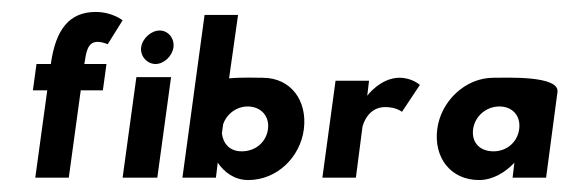

<svg xmlns="http://www.w3.org/2000/svg" viewBox="-20 -297 953 321"><path d="M65 -190H41L35 -146H59L39 0H95L115 -146H152L158 -190H121C124 -209 126 -227 143 -227C152 -227 160 -223 160 -223L185 -263C185 -263 168 -277 140 -277C96 -277 73 -248 65 -190Z M216 -218C214 -203 226 -190 240 -190C254 -190 268 -203 270 -218C272 -233 261 -246 247 -246C233 -246 218 -233 216 -218ZM185 0H243L266 -168H208Z M428 -81C425 -59 407 -44 384 -44C364 -44 353 -57 351 -74L353 -89C359 -107 376 -119 394 -119C416 -119 431 -103 428 -81ZM285 0H341L344 -25C355 -9 372 4 395 4C443 4 482 -34 488 -81C494 -128 467 -167 419 -167C409 -167 385 -168 363 -166L378 -272H322Z M597 -162H541L519 0H575L586 -85C587 -89 595 -118 624 -118C643 -118 652 -110 652 -110L682 -155C682 -155 669 -167 648 -167C616 -167 594 -137 594 -137Z M771 -81C774 -103 793 -119 815 -119C837 -119 851 -103 848 -81C845 -59 827 -44 805 -44C782 -44 768 -59 771 -81ZM912 -143C916 -171 827 -167 805 -167C758 -167 717 -128 711 -81C705 -34 733 4 781 4C804 4 825 -9 840 -25L837 0H893Z"/></svg>

Font: Hussar Tani
Style: DwaKurs
Weight: 700
Foundry: Cannot Into Space Fonts
Version: Version 0.92